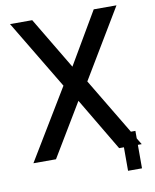

<svg xmlns="http://www.w3.org/2000/svg" viewBox="-93 -810 812 1006"><g transform="rotate(-10 312.5 -307.0)"><path d="M148.4 -739.3 313.5 -462.9 475.6 -739.3H596.7L377 -373L600.6 0H480.5L313.5 -281.2L144.5 0H24.4L250 -373L30.3 -739.3ZM505.9 -74.2H580.1V125H505.9Z"/></g></svg>

Font: RobotoJAA
Style: Medium
Weight: 500
Version: Version 2.05; 2016-11-05